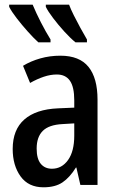

<svg xmlns="http://www.w3.org/2000/svg" viewBox="-20 -787 498 817"><path d="M237 -550Q318 -550 356.5 -502.5Q395 -455 395 -363V0H322L305 -74H303Q277 -32 246 -11Q215 10 165 10Q101 10 67.5 -36.5Q34 -83 34 -153Q34 -235 83.5 -278.5Q133 -322 227 -326L296 -329V-360Q296 -417 277.5 -443.5Q259 -470 222 -470Q195 -470 166.5 -460.5Q138 -451 108 -434L78 -507Q111 -527 151.5 -538.5Q192 -550 237 -550ZM296 -262 246 -259Q188 -256 162 -230Q136 -204 136 -155Q136 -111 153.5 -90Q171 -69 201 -69Q243 -69 269.5 -106Q296 -143 296 -210ZM274 -767Q281 -748 294 -722Q307 -696 322 -668.5Q337 -641 350 -619V-607H301Q279 -625 253.5 -653Q228 -681 206 -710Q184 -739 175 -758V-767ZM119 -767Q134 -731 154 -692Q174 -653 195 -619V-607H143Q123 -625 98 -653Q73 -681 51 -709.5Q29 -738 19 -758V-767Z"/></svg>

Font: Avrile Sans Condensed Medium
Style: Regular
Weight: 500
Width: 3
Designer: Monotype Design Team
Foundry: Monotype Imaging Inc.
Version: Version 2.001;September 10, 2019;FontCreator 11.5.0.2425 64-